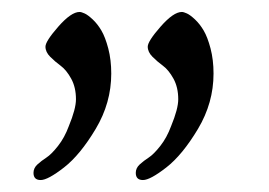

<svg xmlns="http://www.w3.org/2000/svg" viewBox="-20 -728 450 321"><path d="M207 -439Q207 -447 213.5 -453Q220 -459 228.5 -464.5Q237 -470 248 -484Q259 -498 266 -517Q278 -546 278 -562Q278 -582 270 -596.5Q262 -611 252.5 -618Q243 -625 235 -633Q227 -641 227 -650Q227 -659 248.5 -683.5Q270 -708 284 -708Q287 -708 292.5 -705.5Q298 -703 306 -695.5Q314 -688 320.5 -677Q327 -666 332 -647Q337 -628 337 -605Q337 -556 311 -512.5Q285 -469 258 -448Q231 -427 219 -427Q207 -427 207 -439ZM36 -439Q36 -447 42.5 -453Q49 -459 57.5 -464.5Q66 -470 77 -484Q88 -498 95 -517Q107 -546 107 -562Q107 -582 99 -596.5Q91 -611 81.5 -618Q72 -625 64 -633Q56 -641 56 -650Q56 -659 77.5 -683.5Q99 -708 113 -708Q116 -708 121.5 -705.5Q127 -703 135 -695.5Q143 -688 149.5 -677Q156 -666 161 -647Q166 -628 166 -605Q166 -556 140 -512.5Q114 -469 87 -448Q60 -427 48 -427Q36 -427 36 -439Z"/></svg>

Font: OFL Sorts Mill Goudy TT
Style: Italic
Weight: 500
Italic angle: -6°
Version: Version 003.000